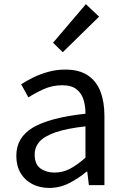

<svg xmlns="http://www.w3.org/2000/svg" viewBox="-20 -892 603 925"><path d="M217.2 13.4Q171.9 13.4 136.1 -4.9Q100.2 -23.2 79.4 -57.9Q58.6 -92.5 58.6 -141.3Q58.6 -230.1 138.5 -277.5Q218.3 -325 391.7 -344.2Q392.1 -379.4 382.8 -410.5Q373.5 -441.7 349.2 -461.5Q324.9 -481.3 280 -481.3Q232.6 -481.3 191.1 -462.8Q149.7 -444.3 117 -422.7L81.9 -486Q107 -502.3 139.8 -518.5Q172.6 -534.7 211.9 -545.7Q251.1 -556.8 294.5 -556.8Q361.2 -556.8 402.8 -529.1Q444.3 -501.4 463.7 -451.5Q483.1 -401.6 483.1 -334V0H408.2L400.5 -64.9H396.7Q358.6 -32.7 313.3 -9.7Q267.9 13.4 217.2 13.4ZM242.8 -60.6Q282 -60.6 317.3 -79Q352.5 -97.4 391.7 -132.4V-283.2Q300.7 -273.1 246.8 -254.3Q193 -235.5 170 -209.1Q147.1 -182.6 147.1 -147.4Q147.1 -100.4 174.9 -80.5Q202.6 -60.6 242.8 -60.6ZM282.4 -640.4 235.6 -686.1 393.7 -871.9 457.4 -811.8Z"/></svg>

Font: Noto Sans TC
Style: Regular
Weight: 100
Designer: Ryoko NISHIZUKA 西塚涼子 (kana, bopomofo & ideographs); Paul D. Hunt (Latin, Greek & Cyrillic); Sandoll Communications 산돌커뮤니
Foundry: Adobe
Version: Version 2.004;hotconv 1.0.118;makeotfexe 2.5.65603